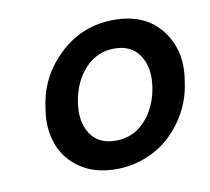

<svg xmlns="http://www.w3.org/2000/svg" viewBox="-54 -796 562 513"><g transform="rotate(-10 227.0 -539.0)"><path d="M223.1 -341.8Q165 -341.8 125.5 -368.9Q85.9 -396 70.8 -439Q55.7 -481.9 64 -532.2L65.9 -544.9Q78.6 -623.5 139.6 -679.7Q200.7 -735.8 285.2 -735.8Q369.6 -735.8 413.1 -679.9Q456.5 -624 443.8 -544.9L441.9 -532.2Q436 -494.6 417.7 -460.4Q399.4 -426.3 371.8 -399.9Q344.2 -373.5 305.4 -357.7Q266.6 -341.8 223.1 -341.8ZM234.9 -417Q282.2 -417 314.2 -451.4Q346.2 -485.8 355 -538.1Q363.8 -591.3 341.8 -625.7Q319.8 -660.2 272.9 -660.2Q226.1 -660.2 193.8 -625.7Q161.6 -591.3 152.8 -538.1Q144 -485.8 165.5 -451.4Q187 -417 234.9 -417Z"/></g></svg>

Font: Sora Italic
Style: Regular
Weight: 400
Designer: Jonathan Barnbrook, Julián Moncada
Foundry: Barnbrook Fonts
Version: Version 2.000